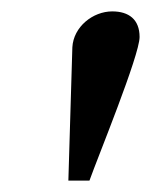

<svg xmlns="http://www.w3.org/2000/svg" viewBox="-20 -734 265 337"><path d="M225 -669C225 -700 206 -714 177 -714C143 -714 109 -687 107 -651L100 -417H137C152 -459 225 -637 225 -669Z"/></svg>

Font: Veleka
Style: Bold Italic
Weight: 700
Italic angle: -12°
Designer: Stefan Peev, Context Ltd, 2016; SIL International, 1997-2014.
Foundry: Stefan Peev, Context Ltd, 2016
Version: Version 5.000